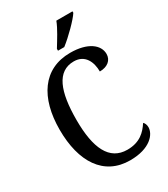

<svg xmlns="http://www.w3.org/2000/svg" viewBox="-226 -1032 1000 1144"><g transform="rotate(-30 274.0 -460.5)"><path d="M275 -784V-771H318C370 -811 445 -886 467 -921V-931H356C339 -886 303 -830 275 -784ZM322 10C460 10 514 -59 514 -107C514 -123 508 -138 499 -145C468 -97 425 -53 339 -53C215 -53 164 -165 164 -358C164 -553 208 -669 324 -669C402 -669 429 -603 429 -539C482 -539 516 -567 516 -610C516 -672 452 -724 331 -724C144 -724 48 -577 48 -358C48 -137 141 10 322 10Z"/></g></svg>

Font: Noto Serif Bengali Condensed Medium
Style: Regular
Weight: 500
Width: 3
Designer: Juan Bruce, Universal Thirst, Indian Type Foundry and the Monotype Design Team.
Foundry: Monotype Imaging Inc.
Version: Version 2.003